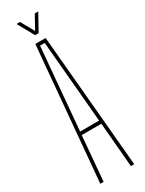

<svg xmlns="http://www.w3.org/2000/svg" viewBox="-244 -969 753 1000"><g transform="rotate(-30 132.0 -469.5)"><path d="M30 0 101 -800H163L234 0H214L191 -268H73L50 0ZM75 -288H189L174 -462L146 -780H118L90 -461ZM123 -840 68 -939H89L134 -859L178 -939H199L144 -840Z"/></g></svg>

Font: Big Shoulders Display SC Thin
Style: Regular
Weight: 100
Designer: Patric King
Foundry: XO Type Co
Version: Version 2.002